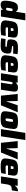

<svg xmlns="http://www.w3.org/2000/svg" viewBox="2502 -3285 791 5835"><g transform="rotate(90 2897.5 -367.5)"><path d="M125 8Q85 8 57.5 -3.5Q30 -15 16 -44Q2 -73 1 -124Q0 -175 12 -253Q24 -331 41 -382Q58 -433 82 -463Q106 -493 137.5 -505Q169 -517 210 -517Q247 -517 278.5 -507Q310 -497 330 -459H340L384 -743H598L483 0H276L280 -57H269Q240 -16 202.5 -4Q165 8 125 8ZM252 -157Q272 -157 280.5 -161Q289 -165 294 -182Q298 -195 302 -213.5Q306 -232 309 -251.5Q312 -271 314 -290Q316 -309 317 -323Q318 -344 310 -348.5Q302 -353 282 -353Q266 -353 257.5 -351Q249 -349 243.5 -340Q238 -331 234.5 -311Q231 -291 225 -255Q219 -219 217 -199Q215 -179 217.5 -170Q220 -161 228 -159Q236 -157 252 -157Z M846 8Q747 8 694.5 -6.5Q642 -21 620 -52.5Q598 -84 600 -134Q602 -184 613 -254Q624 -325 637.5 -375Q651 -425 680.5 -457Q710 -489 762.5 -503.5Q815 -518 905 -518Q996 -518 1043 -505Q1090 -492 1108 -461Q1126 -430 1122 -379.5Q1118 -329 1106 -254L1100 -215H816Q812 -188 812.5 -173Q813 -158 823.5 -151Q834 -144 857 -143Q880 -142 920 -142Q945 -142 986.5 -144Q1028 -146 1070 -149L1049 -12Q1033 -8 1010 -4Q987 0 960 2.5Q933 5 904 6.5Q875 8 846 8ZM915 -300Q920 -330 921.5 -347Q923 -364 920 -372Q917 -380 908 -381.5Q899 -383 884 -383Q870 -383 861.5 -381.5Q853 -380 847.5 -372Q842 -364 838 -347Q834 -330 829 -300Z M1365 8Q1338 8 1308.5 7Q1279 6 1250 4Q1221 2 1194 -0.5Q1167 -3 1145 -6L1166 -142Q1203 -139 1242 -137Q1281 -135 1304 -135Q1341 -135 1361 -135.5Q1381 -136 1391 -138.5Q1401 -141 1403.5 -145.5Q1406 -150 1407 -159Q1407 -164 1407 -167Q1407 -170 1402.5 -172Q1398 -174 1388.5 -176Q1379 -178 1361 -180L1244 -195Q1217 -199 1202 -212Q1187 -225 1181 -246Q1175 -267 1176.5 -296Q1178 -325 1184 -361Q1192 -415 1214.5 -446.5Q1237 -478 1270 -493.5Q1303 -509 1344.5 -513.5Q1386 -518 1432 -518Q1459 -518 1487 -517Q1515 -516 1541 -514Q1567 -512 1589.5 -509.5Q1612 -507 1628 -504L1607 -368Q1565 -371 1527.5 -373Q1490 -375 1474 -375Q1441 -375 1422.5 -374.5Q1404 -374 1394.5 -372Q1385 -370 1382.5 -366.5Q1380 -363 1379 -356Q1378 -350 1378 -347Q1378 -344 1382 -341.5Q1386 -339 1394.5 -337.5Q1403 -336 1419 -334L1518 -321Q1541 -318 1560 -311Q1579 -304 1591 -287.5Q1603 -271 1607 -241.5Q1611 -212 1603 -163Q1594 -102 1572 -68Q1550 -34 1518.5 -17Q1487 0 1448 4Q1409 8 1365 8Z M1906 8Q1807 8 1754.5 -6.5Q1702 -21 1680 -52.5Q1658 -84 1660 -134Q1662 -184 1673 -254Q1684 -325 1697.5 -375Q1711 -425 1740.5 -457Q1770 -489 1822.5 -503.5Q1875 -518 1965 -518Q2056 -518 2103 -505Q2150 -492 2168 -461Q2186 -430 2182 -379.5Q2178 -329 2166 -254L2160 -215H1876Q1872 -188 1872.5 -173Q1873 -158 1883.5 -151Q1894 -144 1917 -143Q1940 -142 1980 -142Q2005 -142 2046.5 -144Q2088 -146 2130 -149L2109 -12Q2093 -8 2070 -4Q2047 0 2020 2.5Q1993 5 1964 6.5Q1935 8 1906 8ZM1975 -300Q1980 -330 1981.5 -347Q1983 -364 1980 -372Q1977 -380 1968 -381.5Q1959 -383 1944 -383Q1930 -383 1921.5 -381.5Q1913 -380 1907.5 -372Q1902 -364 1898 -347Q1894 -330 1889 -300Z M2492 0 2534 -269Q2539 -300 2540.5 -316.5Q2542 -333 2539.5 -341Q2537 -349 2530 -350.5Q2523 -352 2511 -352Q2498 -352 2490 -350.5Q2482 -349 2477.5 -341Q2473 -333 2470 -316.5Q2467 -300 2462 -269L2420 0H2206L2285 -510H2492L2487 -453H2497Q2513 -473 2532 -486Q2551 -499 2570 -506Q2589 -513 2607.5 -515.5Q2626 -518 2641 -518Q2690 -518 2716.5 -505Q2743 -492 2754 -466.5Q2765 -441 2764 -404Q2763 -367 2755 -319L2706 0Z M2887 0 2835 -510H3049L3058 -180H3069L3179 -510H3391L3180 0Z M3590 8Q3499 8 3449 -4Q3399 -16 3379 -46Q3359 -76 3361 -127Q3363 -178 3375 -255Q3387 -332 3400.5 -383Q3414 -434 3443.5 -464Q3473 -494 3526.5 -506Q3580 -518 3671 -518Q3763 -518 3812.5 -506Q3862 -494 3882 -464Q3902 -434 3900 -383Q3898 -332 3886 -255Q3874 -178 3861 -127Q3848 -76 3818 -46Q3788 -16 3735 -4Q3682 8 3590 8ZM3613 -142Q3629 -142 3638 -144.5Q3647 -147 3653 -158Q3659 -169 3663 -192Q3667 -215 3673 -255Q3679 -296 3682 -318.5Q3685 -341 3682.5 -352Q3680 -363 3672 -365.5Q3664 -368 3648 -368Q3632 -368 3623 -365.5Q3614 -363 3608.5 -352Q3603 -341 3598.5 -318.5Q3594 -296 3588 -255Q3582 -215 3579.5 -192Q3577 -169 3579 -158Q3581 -147 3589 -144.5Q3597 -142 3613 -142Z M3903 0 4019 -743H4237L4122 0Z M4320 0 4268 -510H4482L4491 -180H4502L4612 -510H4824L4613 0Z M5041 8Q4942 8 4889.5 -6.5Q4837 -21 4815 -52.5Q4793 -84 4795 -134Q4797 -184 4808 -254Q4819 -325 4832.5 -375Q4846 -425 4875.5 -457Q4905 -489 4957.5 -503.5Q5010 -518 5100 -518Q5191 -518 5238 -505Q5285 -492 5303 -461Q5321 -430 5317 -379.5Q5313 -329 5301 -254L5295 -215H5011Q5007 -188 5007.5 -173Q5008 -158 5018.5 -151Q5029 -144 5052 -143Q5075 -142 5115 -142Q5140 -142 5181.5 -144Q5223 -146 5265 -149L5244 -12Q5228 -8 5205 -4Q5182 0 5155 2.5Q5128 5 5099 6.5Q5070 8 5041 8ZM5110 -300Q5115 -330 5116.5 -347Q5118 -364 5115 -372Q5112 -380 5103 -381.5Q5094 -383 5079 -383Q5065 -383 5056.5 -381.5Q5048 -380 5042.5 -372Q5037 -364 5033 -347Q5029 -330 5024 -300Z M5341 0 5420 -510H5627L5618 -425H5628Q5643 -452 5660 -470Q5677 -488 5696.5 -498.5Q5716 -509 5740.5 -513.5Q5765 -518 5795 -518L5766 -332Q5721 -332 5689.5 -326Q5658 -320 5636.5 -302.5Q5615 -285 5602 -253.5Q5589 -222 5581 -171L5555 0Z"/></g></svg>

Font: Azeri Sans Black
Style: Italic
Weight: 900
Designer: Hector Gatti & Omnibus-Type (original fonts) / Cristiano Sobral (main changes and remastering)
Foundry: Omnibus-Type
Version: Version 0.07;August 21, 2020;FontCreator 13.0.0.2681 64-bit;